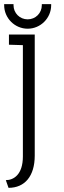

<svg xmlns="http://www.w3.org/2000/svg" viewBox="-24 -866 309 923"><path d="M17 37C95 37 143 -19 143 -118V-700H19V-651L86 -649V-114C86 -26 41 0 4 0ZM222 -846H177V-841C177 -803 147 -773 109 -773C71 -773 41 -803 41 -841V-846H-4V-841C-4 -779 47 -728 109 -728C171 -728 222 -779 222 -841Z"/></svg>

Font: Advent Pro
Style: Regular
Weight: 400
Designer: Andreas Kalpakidis
Foundry: Andreas Kalpakidis
Version: Version 2.002 2008